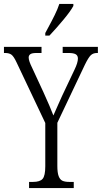

<svg xmlns="http://www.w3.org/2000/svg" viewBox="-25 -951 515 971"><path d="M122 -31H142Q177 -31 190.5 -46.5Q204 -62 204 -110V-329L59 -635Q45 -665 33.5 -674Q22 -683 1 -683H-5V-714H185V-683H159Q137 -683 128.5 -677Q120 -671 120 -660Q120 -643 138 -607L195 -484Q230 -407 245 -367L268 -419L289 -466L352 -599Q369 -634 369 -655Q369 -670 358 -676.5Q347 -683 322 -683H292V-714H470V-683H465Q446 -683 434 -671.5Q422 -660 404 -623L265 -330V-112Q265 -78 271.5 -60.5Q278 -43 290.5 -37Q303 -31 326 -31H348V0H122ZM204 -784 219 -812Q236 -843 251.5 -874.5Q267 -906 275 -931H346V-921Q333 -896 296.5 -852Q260 -808 225 -771H204Z"/></svg>

Font: Noto Serif CondLight
Style: Regular
Weight: 300
Width: 3
Designer: Monotype Design Team
Foundry: Monotype Imaging Inc.
Version: Version 1.001